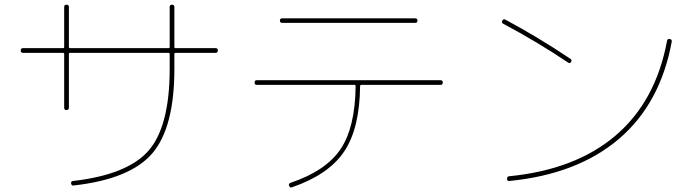

<svg xmlns="http://www.w3.org/2000/svg" viewBox="-20 -790 3040 837"><path d="M80.1 -559.6Q70.3 -559.6 70.3 -569.8Q70.3 -580.1 80.1 -580.1H254.9Q259.8 -580.1 259.8 -585V-759.8Q259.8 -769.5 270 -769.5Q280.3 -769.5 280.3 -759.8V-585Q280.3 -580.1 285.2 -580.1H714.8Q719.7 -580.1 719.7 -585V-759.8Q719.7 -769.5 730 -769.5Q740.2 -769.5 740.2 -759.8V-585Q740.2 -580.1 745.1 -580.1H919.9Q929.7 -580.1 929.7 -569.8Q929.7 -559.6 919.9 -559.6H745.1Q740.2 -559.6 740.2 -554.7V-490.2Q740.2 -233.4 643.6 -121.1Q546.9 -8.8 300.8 18.6Q292 20.5 290 9.8Q288.1 1 297.9 -1Q537.1 -28.3 628.4 -134.3Q719.7 -240.2 719.7 -490.2V-554.7Q719.7 -559.6 714.8 -559.6H285.2Q280.3 -559.6 280.3 -554.7V-320.3Q280.3 -310.5 270 -310.1Q259.8 -309.6 259.8 -320.3V-554.7Q259.8 -559.6 254.9 -559.6Z M1210 -690.4Q1200.2 -690.4 1200.2 -700.2Q1200.2 -710 1210 -710H1790Q1799.8 -710 1799.8 -700.2Q1799.8 -690.4 1790 -690.4ZM1099.6 -419.9Q1089.8 -419.9 1089.8 -430.2Q1089.8 -440.4 1099.6 -440.4H1900.4Q1910.2 -440.4 1910.2 -430.2Q1910.2 -419.9 1900.4 -419.9H1554.7Q1549.8 -419.9 1549.8 -414.1Q1547.9 -229.5 1480 -128.9Q1412.1 -28.3 1252.9 26.4Q1244.1 30.3 1240.2 19.5Q1236.3 10.7 1247.1 6.8Q1400.4 -44.9 1464.4 -139.6Q1528.3 -234.4 1530.3 -414.1Q1530.3 -419.9 1525.4 -419.9Z M2173.8 -686.5Q2165 -691.4 2169.9 -700.2Q2174.8 -709 2183.6 -704.1Q2324.2 -628.9 2465.8 -534.2Q2474.6 -529.3 2469.7 -519.5Q2464.8 -511.7 2456.1 -517.6Q2322.3 -607.4 2173.8 -686.5ZM2190.4 -9.8Q2190.4 -20.5 2198.2 -21.5Q2488.3 -49.8 2663.6 -199.2Q2838.9 -348.6 2887.7 -611.3Q2889.6 -622.1 2899.9 -620.1Q2910.2 -618.2 2908.2 -607.4Q2858.4 -337.9 2677.7 -184.1Q2497.1 -30.3 2200.2 -1Q2190.4 -1 2190.4 -9.8Z"/></svg>

Font: Rounded-X Mgen+ 1m thin
Style: Regular
Weight: 100
Designer: [Source Han Sans]
Ryoko NISHIZUKA  (kana & ideographs); Paul D. Hunt (Latin, Greek & Cyrillic); Wenlong ZHANG  (bopomofo
Version: Version 1.059.20150602